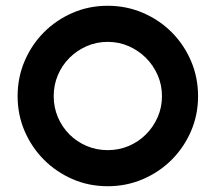

<svg xmlns="http://www.w3.org/2000/svg" viewBox="-20 -645 747 665"><path d="M353 -625Q418 -625 475 -600.5Q532 -576 574.5 -533.5Q617 -491 641.5 -434Q666 -377 666 -312Q666 -247 641.5 -190.5Q617 -134 574.5 -91.5Q532 -49 475 -24.5Q418 0 353 0Q288 0 231.5 -24.5Q175 -49 132.5 -91.5Q90 -134 65.5 -190.5Q41 -247 41 -312Q41 -377 65.5 -434Q90 -491 132.5 -533.5Q175 -576 231.5 -600.5Q288 -625 353 -625ZM353 -125Q392 -125 426 -139.5Q460 -154 485.5 -179.5Q511 -205 526 -239Q541 -273 541 -312Q541 -351 526 -385Q511 -419 485.5 -444.5Q460 -470 426 -485Q392 -500 353 -500Q314 -500 280 -485Q246 -470 220.5 -444.5Q195 -419 180.5 -385Q166 -351 166 -312Q166 -273 180.5 -239Q195 -205 220.5 -179.5Q246 -154 280 -139.5Q314 -125 353 -125Z"/></svg>

Font: Eyechart
Style: Regular
Weight: 400
Designer: Peter Wiegel
Foundry: Peter Wiegel
Version: Version 1.000